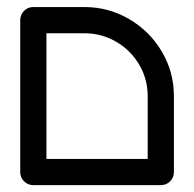

<svg xmlns="http://www.w3.org/2000/svg" viewBox="-20 -539 565 559"><path d="M38.9 -480.4H115.2V-38.1H38.9ZM486.3 -38.1H410V-259.3Q410 -308.9 385.2 -350.9Q360.4 -393 318 -417.6Q275.6 -442.2 225.6 -442.2H77Q61.1 -442.2 50 -453.3Q38.9 -464.4 38.9 -480.4Q38.9 -496.3 50 -507.4Q61.1 -518.5 77 -518.5H225.6Q295.9 -518.5 355.9 -483.5Q415.9 -448.5 451.1 -388.9Q486.3 -329.3 486.3 -259.3ZM38.9 -38.1Q38.9 -54.1 50 -65.2Q61.1 -76.3 77 -76.3H448.1Q464.1 -76.3 475.2 -65.2Q486.3 -54.1 486.3 -38.1Q486.3 -22.2 475.2 -11.1Q464.1 0 448.1 0H77Q61.1 0 50 -11.1Q38.9 -22.2 38.9 -38.1Z"/></svg>

Font: 26F Galaxy Hebrew
Style: Bold
Weight: 700
Designer: C₂₉H₂₅N₃O₅
Version: Version 1.000